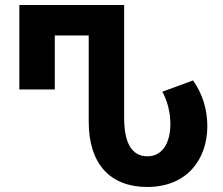

<svg xmlns="http://www.w3.org/2000/svg" viewBox="-20 -734 887 764"><path d="M566 10C723 10 805 -99 805 -232C805 -298 786 -361 748 -414L626 -369C647 -331 658 -284 658 -241C658 -167 627 -112 567 -112C505 -112 474 -164 474 -265V-714H57V-378H198V-593H333V-250C333 -81 419 10 566 10Z"/></svg>

Font: Noto Sans Georgian Condensed Bold
Style: Regular
Weight: 700
Width: 3
Designer: Monotype Design Team, Akaki Razmadze
Foundry: Google LLC
Version: Version 2.005